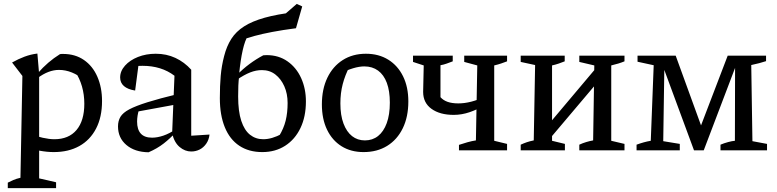

<svg xmlns="http://www.w3.org/2000/svg" viewBox="-20 -772 3988 986"><path d="M256 9Q222 9 184 2Q146 -5 104 -18L123 -87Q166 -72 199.5 -64.5Q233 -57 259 -57Q333 -57 373 -104.5Q413 -152 413 -239Q413 -286 401 -328Q389 -370 365 -406L414 -360Q350 -413 283 -413Q229 -413 173 -371V-395Q200 -426 228 -450Q256 -474 288 -494Q292 -495 296.5 -495Q301 -495 304 -495Q366 -495 411 -464Q456 -433 480 -378Q504 -323 504 -253Q504 -171 473.5 -112Q443 -53 387.5 -22Q332 9 256 9ZM20 194V166Q34 159 48.5 152.5Q63 146 85 141L95 -382L42 -451Q74 -469 106 -481Q138 -493 172 -497L181 -391V144L268 164V194Z M962 6Q930 6 902.5 -17Q875 -40 864 -87L876 -383Q809 -434 712 -434Q693 -434 675 -432Q657 -430 641 -426L693 -452L674 -307Q636 -313 616.5 -330Q597 -347 597 -374Q597 -407 622 -435Q647 -463 688.5 -479.5Q730 -496 780 -496Q835 -496 881 -474.5Q927 -453 962 -414V-75L1056 -81Q1053 -54 1039 -34Q1025 -14 1005 -4Q985 6 962 6ZM743 10Q672 9 629 -27.5Q586 -64 586 -123Q586 -151 598.5 -172Q611 -193 644 -210.5Q677 -228 737.5 -247Q798 -266 893 -289V-237L664 -195L694 -209Q689 -194 686.5 -178Q684 -162 684 -148Q684 -107 703 -86Q722 -65 761 -65Q788 -65 819 -75.5Q850 -86 884 -109V-94Q854 -61 820.5 -35Q787 -9 743 10Z M1327 9Q1258 9 1209 -23.5Q1160 -56 1134.5 -118.5Q1109 -181 1109 -268Q1109 -332 1113.5 -383Q1118 -434 1131 -484Q1144 -535 1168 -572.5Q1192 -610 1233.5 -636.5Q1275 -663 1339 -681Q1403 -699 1497 -710L1500 -627Q1431 -618 1378.5 -608Q1326 -598 1285.5 -587Q1245 -576 1210 -562L1254 -590Q1238 -565 1226.5 -514.5Q1215 -464 1208 -391V-380Q1205 -357 1204 -332.5Q1203 -308 1203 -277Q1203 -200 1219 -151.5Q1235 -103 1264 -80Q1293 -57 1332 -57Q1354 -57 1378 -64Q1402 -71 1428 -85L1413 -73Q1437 -112 1447 -152.5Q1457 -193 1457 -243Q1457 -291 1440 -329Q1423 -367 1394 -389.5Q1365 -412 1325 -412Q1295 -412 1264.5 -400Q1234 -388 1196 -362V-386Q1227 -418 1261.5 -443.5Q1296 -469 1332 -488Q1336 -488 1340.5 -488.5Q1345 -489 1349 -489Q1411 -489 1456.5 -457Q1502 -425 1526.5 -371Q1551 -317 1551 -251Q1551 -173 1523 -114.5Q1495 -56 1444.5 -23.5Q1394 9 1327 9ZM1500 -627 1391 -654 1504 -752 1532 -739Z M1847 9Q1782 9 1734 -21Q1686 -51 1659.5 -106Q1633 -161 1633 -236Q1633 -314 1661 -372.5Q1689 -431 1740 -463.5Q1791 -496 1859 -496Q1925 -496 1974 -465.5Q2023 -435 2050 -380Q2077 -325 2077 -251Q2077 -172 2048.5 -113.5Q2020 -55 1968.5 -23Q1917 9 1847 9ZM1854 -51Q1893 -51 1921.5 -73.5Q1950 -96 1966 -139.5Q1982 -183 1982 -245Q1982 -305 1966.5 -346.5Q1951 -388 1921.5 -409.5Q1892 -431 1851 -431Q1825 -431 1793.5 -421.5Q1762 -412 1722 -393L1775 -430Q1752 -386 1740 -340Q1728 -294 1728 -241Q1728 -180 1744 -137.5Q1760 -95 1788 -73Q1816 -51 1854 -51Z M2337 0V-28Q2357 -35 2380.5 -41.5Q2404 -48 2424 -51L2431 -436L2364 -454V-486H2584V-457Q2568 -451 2553.5 -446Q2539 -441 2518 -436V-49L2584 -33V0ZM2310 -182Q2239 -182 2196 -213Q2153 -244 2153 -300L2156 -436L2101 -454V-486H2305V-457Q2289 -451 2274 -445.5Q2259 -440 2242 -437V-273Q2256 -257 2278.5 -249Q2301 -241 2334 -241Q2397 -241 2471 -276L2470 -233Q2433 -210 2392 -196Q2351 -182 2310 -182Z M2774 -25 2770 -101 3075 -463V-381ZM2654 0V-29Q2669 -36 2685 -41.5Q2701 -47 2721 -51L2728 -438L2654 -454V-486H2880V-457Q2865 -451 2849 -445.5Q2833 -440 2815 -436V-49L2881 -33V0ZM2955 0V-29Q2972 -37 2990.5 -42.5Q3009 -48 3026 -51L3032 -436L2955 -454V-486H3187V-457Q3158 -445 3119 -436V-49L3187 -33V0Z M3844 -47 3919 -33V0H3680V-29Q3699 -37 3719.5 -42.5Q3740 -48 3754 -49L3755 -456L3767 -455L3594 0H3544L3380 -444L3392 -447L3386 -47L3471 -33V0H3249V-29Q3268 -36 3286 -41Q3304 -46 3322 -49L3337 -437L3254 -455V-486H3450L3591 -98L3569 -99L3717 -486H3914V-458Q3896 -452 3878.5 -447.5Q3861 -443 3838 -438Z"/></svg>

Font: Piazzolla 24pt Medium
Style: Regular
Weight: 500
Designer: Juan Pablo del Peral
Foundry: Huerta Tipografica
Version: Version 2.005